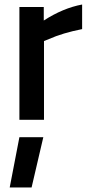

<svg xmlns="http://www.w3.org/2000/svg" viewBox="-20 -531 401 851"><path d="M66 77H172L120 300H23ZM66 0V-500H174V-440Q259 -495 344 -511V-402Q258 -385 197 -358L175 -349V0Z"/></svg>

Font: TitilliumWeb-SemiBold
Style: SemiBold
Weight: 600
Version: Version 1.001;PS 57.000;hotconv 1.0.70;makeotf.lib2.5.55311